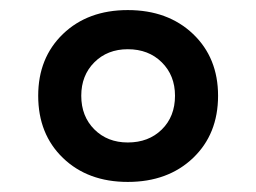

<svg xmlns="http://www.w3.org/2000/svg" viewBox="-20 -690 511 383"><path d="M234.9 -327.1Q155.3 -327.1 105.7 -374.8Q56.2 -422.4 56.2 -499Q56.2 -574.7 105.7 -622.3Q155.3 -669.9 234.9 -669.9Q314.9 -669.9 365 -622.3Q415 -574.7 415 -499Q415 -422.4 365 -374.8Q314.9 -327.1 234.9 -327.1ZM234.9 -405.8Q276.4 -405.8 302.7 -431.6Q329.1 -457.5 329.1 -499Q329.1 -539.6 302.7 -565.7Q276.4 -591.8 234.9 -591.8Q194.3 -591.8 168.2 -565.7Q142.1 -539.6 142.1 -499Q142.1 -458 168.2 -431.9Q194.3 -405.8 234.9 -405.8Z"/></svg>

Font: Work Sans Medium
Style: Regular
Weight: 500
Designer: Wei Huang
Foundry: Wei Huang
Version: Version 2.012